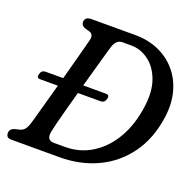

<svg xmlns="http://www.w3.org/2000/svg" viewBox="-124 -828 967 955"><g transform="rotate(20 360.0 -350.0)"><path d="M4.5 -25.5Q4.5 -48 31.5 -56L56 -61.5Q69.5 -65.5 79.2 -76Q89 -86.5 97.5 -114Q101.5 -128 110.8 -161Q120 -194 132.2 -238.5Q144.5 -283 158 -331.5H64Q43.5 -331.5 50 -354Q56 -376 77 -376H170Q183.5 -426 196 -472.2Q208.5 -518.5 217.5 -552.8Q226.5 -587 230 -601Q237 -631.5 212 -639L189 -645.5Q167 -653.5 167 -671Q167 -700 202 -700H434.5Q501.5 -700 557 -675.8Q612.5 -651.5 651 -607Q689.5 -562.5 706 -501.5Q722.5 -440.5 712.5 -367.5Q696 -249 636.8 -167Q577.5 -85 487.2 -42.5Q397 0 287.5 0H32Q16.5 0 10.5 -7Q4.5 -14 4.5 -25.5ZM295.5 -57.5Q374.5 -57.5 438.2 -97.8Q502 -138 543.8 -210.2Q585.5 -282.5 598.5 -378Q611 -462.5 589.5 -522Q568 -581.5 525.2 -613Q482.5 -644.5 432 -644.5H386Q352.5 -644.5 339.5 -600.5Q336 -589.5 326.5 -556Q317 -522.5 303.8 -475.2Q290.5 -428 276 -376H395.5Q417 -376 411 -354Q405 -331.5 383.5 -331.5H264Q250 -281 237.5 -234.5Q225 -188 216.2 -153.5Q207.5 -119 205 -105Q196 -57.5 237 -57.5Z"/></g></svg>

Font: Fraunces 72pt SuperSoft
Style: Italic
Weight: 400
Italic angle: -16°
Version: Version 1.000;[b76b70a41]